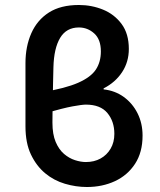

<svg xmlns="http://www.w3.org/2000/svg" viewBox="-20 -737 640 769"><path d="M328 12Q284 12 240 -1Q196 -14 161 -43Q126 -72 104 -118Q82 -164 82 -231V-484Q82 -551 105.5 -604Q129 -657 176 -687Q223 -717 296 -717Q347 -717 392.5 -698.5Q438 -680 467 -641Q496 -602 496 -541Q496 -489 469 -448Q442 -407 395 -383V-379Q441 -374 476 -348.5Q511 -323 531 -283Q551 -243 551 -194Q551 -127 521 -81Q491 -35 440.5 -11.5Q390 12 328 12ZM324 -88Q357 -88 382.5 -102Q408 -116 423 -141.5Q438 -167 438 -201Q438 -251 410 -284.5Q382 -318 324 -318Q309 -318 270.5 -311Q232 -304 165 -284L150 -368Q242 -383 293 -405.5Q344 -428 364 -458.5Q384 -489 384 -531Q384 -579 357.5 -603Q331 -627 296 -627Q246 -627 221 -585.5Q196 -544 194 -468Q193 -434 192.5 -404.5Q192 -375 191.5 -348.5Q191 -322 190.5 -296.5Q190 -271 190 -246Q190 -199 203 -168.5Q216 -138 236.5 -120.5Q257 -103 280.5 -95.5Q304 -88 324 -88Z"/></svg>

Font: Source Code Pro SemiBold
Style: Regular
Weight: 600
Monospace: yes
Designer: Paul D. Hunt, Teo Tuominen
Foundry: Adobe Systems Incorporated
Version: Version 1.018;hotconv 1.0.116;makeotfexe 2.5.65601